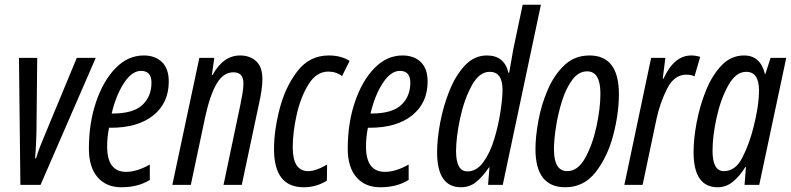

<svg xmlns="http://www.w3.org/2000/svg" viewBox="-20 -780 3337 810"><path d="M151 0 384 -536H304L168 -208Q158 -185 149 -161.5Q140 -138 132 -112H128Q130 -132 132 -173.5Q134 -215 134 -239L137 -536H60L66 0Z M612 -21V-86Q558 -55 512 -55Q432 -55 432 -162Q432 -201 440 -241H447Q562 -241 627 -293.5Q692 -346 692 -436Q692 -490 663.5 -518Q635 -546 586 -546Q520 -546 468 -493Q416 -440 385.5 -350.5Q355 -261 355 -153Q355 -75 391.5 -32.5Q428 10 492 10Q563 10 612 -21ZM575 -481Q619 -481 619 -431Q619 -373 580.5 -337Q542 -301 454 -301H451Q470 -380 503.5 -430.5Q537 -481 575 -481Z M785 0 846 -288Q866 -379 894 -427Q922 -475 965 -475Q1007 -475 1007 -428Q1007 -409 1002.5 -383Q998 -357 993 -333L923 0H1000L1073 -344Q1079 -370 1083 -397.5Q1087 -425 1087 -446Q1087 -498 1060.5 -522Q1034 -546 993 -546Q922 -546 877 -464H874L884 -536H821L707 0Z M1359 -18 1360 -86Q1313 -58 1280 -58Q1215 -58 1215 -159Q1215 -221 1231.5 -295.5Q1248 -370 1281.5 -424Q1315 -478 1365 -478Q1398 -478 1423 -459L1455 -523Q1419 -546 1367 -546Q1286 -546 1235 -480Q1184 -414 1160 -322Q1136 -230 1136 -151Q1136 10 1261 10Q1315 10 1359 -18Z M1704 -21V-86Q1650 -55 1604 -55Q1524 -55 1524 -162Q1524 -201 1532 -241H1539Q1654 -241 1719 -293.5Q1784 -346 1784 -436Q1784 -490 1755.5 -518Q1727 -546 1678 -546Q1612 -546 1560 -493Q1508 -440 1477.5 -350.5Q1447 -261 1447 -153Q1447 -75 1483.5 -32.5Q1520 10 1584 10Q1655 10 1704 -21ZM1667 -481Q1711 -481 1711 -431Q1711 -373 1672.5 -337Q1634 -301 1546 -301H1543Q1562 -380 1595.5 -430.5Q1629 -481 1667 -481Z M1904 -142Q1904 -199 1920.5 -278Q1937 -357 1969 -417Q2001 -477 2046 -477Q2100 -477 2100 -401Q2100 -367 2091.5 -310Q2083 -253 2065.5 -194.5Q2048 -136 2019.5 -96.5Q1991 -57 1952 -57Q1904 -57 1904 -142ZM2043 -74H2045L2039 0H2101L2262 -760H2185L2145 -570Q2141 -548 2137 -523.5Q2133 -499 2128 -473H2125Q2108 -546 2034 -546Q1981 -546 1941.5 -504Q1902 -462 1876 -397Q1850 -332 1837 -262.5Q1824 -193 1824 -138Q1824 10 1925 10Q1961 10 1988.5 -12Q2016 -34 2043 -74Z M2591 -383Q2591 -546 2467 -546Q2404 -546 2360.5 -504.5Q2317 -463 2290 -399.5Q2263 -336 2251 -269Q2239 -202 2239 -151Q2239 10 2365 10Q2443 10 2493 -54Q2543 -118 2567 -209.5Q2591 -301 2591 -383ZM2317 -150Q2317 -189 2325.5 -244.5Q2334 -300 2351 -354Q2368 -408 2394.5 -443.5Q2421 -479 2457 -479Q2513 -479 2513 -385Q2513 -324 2496.5 -247Q2480 -170 2449 -114Q2418 -58 2373 -58Q2317 -58 2317 -150Z M2691 0 2750 -280Q2764 -345 2794 -405Q2824 -465 2875 -465Q2895 -465 2910 -458L2934 -540Q2915 -546 2896 -546Q2824 -546 2779 -448H2776L2787 -536H2727L2614 0Z M2986 -144Q2986 -205 3003 -283Q3020 -361 3052 -419Q3084 -477 3128 -477Q3182 -477 3182 -399Q3182 -332 3158 -240Q3141 -173 3112 -115.5Q3083 -58 3034 -58Q2986 -58 2986 -144ZM3125 -76H3127L3121 0H3183L3297 -536H3231L3209 -468H3207Q3188 -546 3119 -546Q3064 -546 3024 -504Q2984 -462 2958 -397.5Q2932 -333 2919 -263.5Q2906 -194 2906 -138Q2906 10 3008 10Q3043 10 3071.5 -13Q3100 -36 3125 -76Z"/></svg>

Font: Noto Sans Display Condensed
Style: Italic
Weight: 400
Width: 3
Designer: Monotype Design team
Foundry: Monotype Imaging Inc.
Version: 1.000